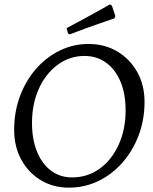

<svg xmlns="http://www.w3.org/2000/svg" viewBox="-20 -850 703 882"><path d="M296 12Q224 12 167 -22.5Q110 -57 77.5 -117Q45 -177 45 -254Q45 -336 71.5 -407.5Q98 -479 145 -533Q192 -587 254 -617.5Q316 -648 387 -648Q461 -648 519 -613.5Q577 -579 610.5 -519Q644 -459 644 -382Q644 -300 617 -228.5Q590 -157 542.5 -103Q495 -49 432 -18.5Q369 12 296 12ZM311 -35Q382 -35 437.5 -75Q493 -115 525 -185Q557 -255 557 -343Q557 -419 533.5 -475Q510 -531 467.5 -562Q425 -593 368 -593Q300 -593 245 -552.5Q190 -512 158.5 -442.5Q127 -373 127 -285Q127 -210 150 -153.5Q173 -97 214.5 -66Q256 -35 311 -35ZM506 -766Q506 -766 489 -760Q472 -754 442.5 -744Q413 -734 376 -720.5Q339 -707 300 -692L292 -697L286 -721Q321 -739 356.5 -758.5Q392 -778 421 -794Q450 -810 467.5 -820Q485 -830 485 -830L494 -824L510 -776Z"/></svg>

Font: Alegreya
Style: Italic
Weight: 400
Italic angle: -7°
Designer: Juan Pablo del Peral
Foundry: Huerta Tipografica
Version: Version 2.009